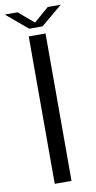

<svg xmlns="http://www.w3.org/2000/svg" viewBox="-120 -905 472 946"><g transform="rotate(-10 116.0 -432.0)"><path d="M74 0V-737.5H158V0ZM-23.5 -864H40.5L129 -788.5H104L191.5 -864H256.5L149.5 -774.5H83Z"/></g></svg>

Font: Epilogue
Style: Regular
Weight: 400
Designer: Tyler Finck
Foundry: Etcetera Type Co
Version: Version 2.112